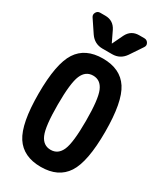

<svg xmlns="http://www.w3.org/2000/svg" viewBox="-239 -1057 977 1152"><g transform="rotate(30 250.0 -480.5)"><path d="M367.2 -969.7H403.3Q420.9 -969.7 430.2 -954.1Q439.5 -938.5 428.7 -922.9L371.1 -836.9Q338.9 -790 283.2 -790H216.8Q161.1 -790 128.9 -836.9L71.3 -922.9Q61.5 -937.5 70.3 -953.6Q79.1 -969.7 96.7 -969.7H132.8Q188.5 -969.7 213.9 -918.9L249 -845.7Q249 -844.7 250 -844.7Q251 -844.7 251 -845.7L286.1 -918.9Q311.5 -969.7 367.2 -969.7ZM175.3 -161.6Q198.2 -108.4 250 -108.4Q301.8 -108.4 324.7 -161.6Q347.7 -214.8 347.7 -364.7Q347.7 -514.6 324.7 -568.4Q301.8 -622.1 250 -622.1Q198.2 -622.1 175.3 -568.4Q152.3 -514.6 152.3 -364.7Q152.3 -214.8 175.3 -161.6ZM74.2 -656.2Q128.9 -740.2 250 -740.2Q371.1 -740.2 425.8 -656.2Q480.5 -572.3 480.5 -365.2Q480.5 -158.2 425.8 -74.2Q371.1 9.8 250 9.8Q128.9 9.8 74.2 -74.2Q19.5 -158.2 19.5 -365.2Q19.5 -572.3 74.2 -656.2Z"/></g></svg>

Font: Rounded Mgen+ 1m bold
Style: Bold
Weight: 700
Designer: [Source Han Sans]
Ryoko NISHIZUKA  (kana & ideographs); Paul D. Hunt (Latin, Greek & Cyrillic); Wenlong ZHANG  (bopomofo
Version: Version 1.059.20150602